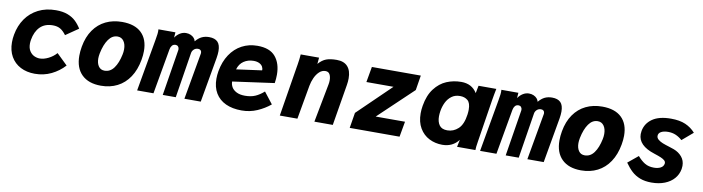

<svg xmlns="http://www.w3.org/2000/svg" viewBox="-27 -1100 6055 1654"><g transform="rotate(10 3000.0 -273.0)"><path d="M40 -221.5Q40 -255 46.5 -289.5Q61 -369.5 103.2 -430.2Q145.5 -491 212.5 -525Q279.5 -559 366 -559Q426.5 -559 469 -542.8Q511.5 -526.5 539.2 -500.2Q567 -474 590 -437L479.5 -361Q454.5 -395 428 -410.5Q401.5 -426 362.5 -426Q292.5 -426 251.2 -384.8Q210 -343.5 197.5 -270Q194.5 -252 194.5 -236Q194.5 -197.5 210.5 -172.5Q226.5 -147.5 250.5 -136.2Q274.5 -125 299 -125Q334.5 -125 374.8 -145Q415 -165 443.5 -197.5L538.5 -105.5Q490 -52 424 -20Q358 12 280 12Q209 12 154.8 -16Q100.5 -44 70.2 -96.8Q40 -149.5 40 -221.5Z M631.5 -208Q631.5 -246 639 -288.5Q654.5 -376 696.8 -436.5Q739 -497 802.5 -527.8Q866 -558.5 945.5 -558.5Q1056.5 -558.5 1114.8 -502.5Q1173 -446.5 1173 -343.5Q1173 -307 1165.5 -265.5Q1149.5 -176 1107.5 -113Q1065.5 -50 1002 -17.8Q938.5 14.5 858.5 14.5Q750 14.5 690.8 -43.5Q631.5 -101.5 631.5 -208ZM997 -283Q1002 -306 1002 -328.5Q1002 -373 982.5 -400.5Q963 -428 928.5 -428Q882 -428 849.8 -382.8Q817.5 -337.5 801.5 -259Q796.5 -232.5 796.5 -213.5Q796.5 -171 814.8 -144.8Q833 -118.5 867.5 -118.5Q917 -118.5 949.2 -163Q981.5 -207.5 997 -283Z M1263.5 -550H1412L1408.5 -503Q1426 -529 1451 -544.5Q1476 -560 1504 -560Q1526.5 -560 1545 -551.8Q1563.5 -543.5 1574.8 -530.2Q1586 -517 1588.5 -502.5Q1614.5 -533.5 1642.5 -546.8Q1670.5 -560 1706 -560Q1756 -560 1780.8 -534.8Q1805.5 -509.5 1805.5 -454.5Q1805.5 -428 1799.5 -392.5L1730.5 0H1587.5L1659.5 -407.5Q1660 -410 1660 -415Q1660 -428.5 1651.8 -436.2Q1643.5 -444 1629.5 -444Q1607.5 -444 1593 -430.2Q1578.5 -416.5 1575.5 -398.5L1512 0H1398L1463 -403.5Q1463.5 -406 1463.5 -410.5Q1463.5 -425 1455 -434.5Q1446.5 -444 1433 -444Q1412.5 -444 1401.5 -430.2Q1390.5 -416.5 1387 -396.5L1317 0H1174L1254 -454.5Q1260 -488 1262.5 -508.8Q1265 -529.5 1263.5 -550Z M1829 -218Q1829 -250 1835 -285Q1850 -370 1891 -431.8Q1932 -493.5 1993.2 -526Q2054.5 -558.5 2129 -558.5Q2237.5 -558.5 2287 -499.2Q2336.5 -440 2336.5 -342Q2336.5 -305.5 2330.5 -268L1966.5 -217.5Q1966.5 -192 1979.5 -169Q1992.5 -146 2021.8 -131Q2051 -116 2096 -116Q2148 -116 2185.8 -132.5Q2223.5 -149 2260.5 -182L2338 -82.5Q2288 -41 2224.8 -13.5Q2161.5 14 2089 14Q2008.5 14 1950.2 -13Q1892 -40 1860.5 -92.2Q1829 -144.5 1829 -218ZM2118.5 -425Q2070.5 -425 2033.2 -400.2Q1996 -375.5 1982 -326.5L2204.5 -357Q2206 -374 2197.2 -389.5Q2188.5 -405 2168.5 -415Q2148.5 -425 2118.5 -425Z M2496.5 -456.5Q2500.5 -482.5 2503.8 -506.8Q2507 -531 2508 -550H2668.5L2663.5 -494.5Q2696 -531.5 2731.2 -544.5Q2766.5 -557.5 2822.5 -557.5Q2886 -557.5 2918.2 -521.5Q2950.5 -485.5 2950.5 -418.5Q2950.5 -390 2945.5 -360.5L2885.5 0H2724.5L2789 -337.5Q2792.5 -355 2792.5 -373.5Q2792.5 -404.5 2781.2 -425.2Q2770 -446 2743.5 -446Q2713.5 -446 2689.8 -423.8Q2666 -401.5 2650.5 -367.2Q2635 -333 2628.5 -296.5L2576 0H2422L2494 -442.5Z M3055.5 -135 3343.5 -414H3106.5L3130.5 -550H3558.5L3537.5 -420L3237 -135H3493.5L3469.5 0H3033.5Z M3613.5 -230.5Q3613.5 -262 3619.5 -297Q3635 -390 3679.5 -448.2Q3724 -506.5 3784.2 -531.8Q3844.5 -557 3912.5 -557Q4005.5 -557 4050.5 -483.5L4063.5 -550H4219Q4214.5 -528.5 4209.2 -500.2Q4204 -472 4200 -447L4141.5 -75.5L4140 -65Q4137 -47 4135 -30.8Q4133 -14.5 4133 0H3972.5Q3974.5 -11 3986 -63.5Q3933.5 5 3843.5 5Q3781 5 3728.5 -21.5Q3676 -48 3644.8 -101Q3613.5 -154 3613.5 -230.5ZM4013 -290.5Q4016 -314 4016 -332Q4016 -391 3989.8 -413.2Q3963.5 -435.5 3922 -435.5Q3879 -435.5 3848.8 -412.8Q3818.5 -390 3801.2 -354.5Q3784 -319 3777.5 -278.5Q3773.5 -253.5 3773.5 -231.5Q3773.5 -184 3794.5 -154.5Q3815.5 -125 3864.5 -125Q3918 -125 3959.5 -163.2Q4001 -201.5 4013 -290.5Z M4263.5 -550H4412L4408.5 -503Q4426 -529 4451 -544.5Q4476 -560 4504 -560Q4526.5 -560 4545 -551.8Q4563.5 -543.5 4574.8 -530.2Q4586 -517 4588.5 -502.5Q4614.5 -533.5 4642.5 -546.8Q4670.5 -560 4706 -560Q4756 -560 4780.8 -534.8Q4805.5 -509.5 4805.5 -454.5Q4805.5 -428 4799.5 -392.5L4730.5 0H4587.5L4659.5 -407.5Q4660 -410 4660 -415Q4660 -428.5 4651.8 -436.2Q4643.5 -444 4629.5 -444Q4607.5 -444 4593 -430.2Q4578.5 -416.5 4575.5 -398.5L4512 0H4398L4463 -403.5Q4463.5 -406 4463.5 -410.5Q4463.5 -425 4455 -434.5Q4446.5 -444 4433 -444Q4412.5 -444 4401.5 -430.2Q4390.5 -416.5 4387 -396.5L4317 0H4174L4254 -454.5Q4260 -488 4262.5 -508.8Q4265 -529.5 4263.5 -550Z M4831.5 -208Q4831.5 -246 4839 -288.5Q4854.5 -376 4896.8 -436.5Q4939 -497 5002.5 -527.8Q5066 -558.5 5145.5 -558.5Q5256.5 -558.5 5314.8 -502.5Q5373 -446.5 5373 -343.5Q5373 -307 5365.5 -265.5Q5349.5 -176 5307.5 -113Q5265.5 -50 5202 -17.8Q5138.5 14.5 5058.5 14.5Q4950 14.5 4890.8 -43.5Q4831.5 -101.5 4831.5 -208ZM5197 -283Q5202 -306 5202 -328.5Q5202 -373 5182.5 -400.5Q5163 -428 5128.5 -428Q5082 -428 5049.8 -382.8Q5017.5 -337.5 5001.5 -259Q4996.5 -232.5 4996.5 -213.5Q4996.5 -171 5014.8 -144.8Q5033 -118.5 5067.5 -118.5Q5117 -118.5 5149.2 -163Q5181.5 -207.5 5197 -283Z M5439.5 -120.5 5529 -194Q5560 -157.5 5592.8 -137.5Q5625.5 -117.5 5673 -117.5Q5707.5 -117.5 5731.2 -129.8Q5755 -142 5759.5 -166.5Q5760 -168.5 5760 -172.5Q5760 -185.5 5749.2 -195.5Q5738.5 -205.5 5716.8 -215Q5695 -224.5 5656 -237Q5511.5 -283 5511.5 -383Q5511.5 -394.5 5514 -410.5Q5526 -478 5584.2 -518.5Q5642.5 -559 5746.5 -559Q5822.5 -559 5873.5 -536.8Q5924.5 -514.5 5960.5 -473.5L5865.5 -392.5Q5838 -417 5808 -429.8Q5778 -442.5 5742 -442.5Q5703.5 -442.5 5680.2 -429.5Q5657 -416.5 5657 -392.5Q5657 -374.5 5673.5 -360.8Q5690 -347 5713.2 -337.8Q5736.5 -328.5 5773 -317.5Q5793.5 -311.5 5815 -303.5Q5858.5 -287 5886 -254.2Q5913.5 -221.5 5913.5 -175Q5913.5 -163.5 5911 -147Q5902.5 -99.5 5871.5 -63.5Q5840.5 -27.5 5790 -7.5Q5739.5 12.5 5674.5 12.5Q5617 12.5 5574.5 -3.8Q5532 -20 5501 -48.5Q5470 -77 5439.5 -120.5Z"/></g></svg>

Font: JuliaMono Black
Style: Italic
Weight: 900
Italic angle: -9°
Monospace: yes
Designer: cormullion
Foundry: corm
Version: Version 0.057; ttfautohint (v1.8.4)